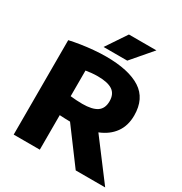

<svg xmlns="http://www.w3.org/2000/svg" viewBox="-213 -1107 1200 1264"><g transform="rotate(30 387.0 -475.0)"><path d="M72.5 0V-718Q110 -726.5 156.2 -733.8Q202.5 -741 250.8 -745.2Q299 -749.5 342.5 -749.5Q516.5 -749.5 606.8 -691.2Q697 -633 697 -505.5Q697 -427.5 658.2 -373.8Q619.5 -320 548 -291.5L768 0H544L351 -259.5Q331 -259.5 311.5 -260.5Q292 -261.5 271 -262.5V0ZM362 -401Q436.5 -401 473 -425.5Q509.5 -450 509.5 -505.5Q509.5 -560.5 473 -585Q436.5 -609.5 360.5 -609.5Q337 -609.5 314 -607.2Q291 -605 271 -601.5V-406.5Q293.5 -404 316 -402.5Q338.5 -401 362 -401ZM296.5 -795.5 400 -950H609L476.5 -795.5Z"/></g></svg>

Font: Encode Sans Expanded ExtraBold
Style: Regular
Weight: 800
Width: 7
Designer: Multiple Designers
Foundry: Impallari Type
Version: Version 3.000; ttfautohint (v1.8.3) -l 8 -r 50 -G 200 -x 14 